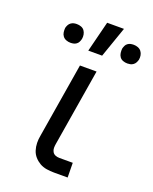

<svg xmlns="http://www.w3.org/2000/svg" viewBox="-141 -834 726 912"><g transform="rotate(20 221.5 -377.5)"><path d="M315 0H246Q227 0 208 -3Q189 -6 173.5 -15Q158 -24 146 -37.5Q134 -51 128.5 -68.5Q123 -86 122.5 -105Q122 -124 126 -144L188 -520H272L208 -132Q206 -121 206 -110.5Q206 -100 211 -91Q216 -82 225.5 -78Q235 -74 246 -74H314ZM396 -606Q384 -606 373.5 -610Q363 -614 357 -622.5Q351 -631 349.5 -642Q348 -653 349 -664Q351 -672 354.5 -679.5Q358 -687 365 -692Q372 -697 379.5 -698.5Q387 -700 395 -700Q406 -700 416.5 -696Q427 -692 433.5 -683.5Q440 -675 442 -664Q444 -653 442 -642Q440 -634 436 -626.5Q432 -619 425 -614Q418 -609 410.5 -607.5Q403 -606 396 -606ZM108 -606Q97 -606 86.5 -610Q76 -614 69.5 -622.5Q63 -631 61.5 -642Q60 -653 61 -664Q63 -672 67 -679.5Q71 -687 78 -692Q85 -697 92.5 -698.5Q100 -700 107 -700Q119 -700 129.5 -696Q140 -692 146 -683.5Q152 -675 154 -664Q156 -653 154 -642Q152 -634 148.5 -626.5Q145 -619 138 -614Q131 -609 123.5 -607.5Q116 -606 108 -606ZM201 -600 240 -755H325L271 -600Z"/></g></svg>

Font: Iosevka Aile Oblique
Style: Regular
Weight: 400
Italic angle: -9°
Designer: Belleve Invis
Foundry: Belleve Invis
Version: Version 31.1.0; ttfautohint (v1.8.4)